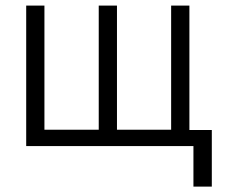

<svg xmlns="http://www.w3.org/2000/svg" viewBox="-20 -528 815 694"><path d="M140.6 -507.8V-59.1H336.9V-507.8H402.8V-59.1H598.6V-507.8H664.6V-58.1H745.6V146.5H679.2V0H74.7V-507.8Z"/></svg>

Font: Giphurs Light
Style: Regular
Weight: 300
Version: Version 0.920; ttfautohint (v1.8.4.7-5d5b)